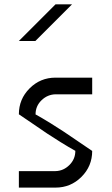

<svg xmlns="http://www.w3.org/2000/svg" viewBox="-20 -853 508 873"><path d="M232.5 -75Q268.3 -75.8 295.4 -102.5Q322.5 -129.2 322.5 -166.7H323.3Q291.7 -184.2 255 -207.1Q218.3 -230 193.8 -246.2Q169.2 -262.5 127.1 -291.7Q85 -320.8 65.8 -333.3Q65.8 -402.5 114.6 -451.2Q163.3 -500 232.5 -500H399.2V-424.2H232.5Q195.8 -423.3 168.8 -397.1Q141.7 -370.8 141.7 -333.3H140.8Q172.5 -315.8 209.6 -292.9Q246.7 -270 270.8 -253.8Q295 -237.5 337.9 -208.3Q380.8 -179.2 399.2 -166.7Q399.2 -97.5 350.4 -48.8Q301.7 0 232.5 0H65.8V-75ZM307.5 -833.3Q240 -765 140.8 -666.7H65.8L232.5 -833.3Z"/></svg>

Font: 0xA000-Squarish
Style: Squareish
Weight: 400
Version: Version 0.1